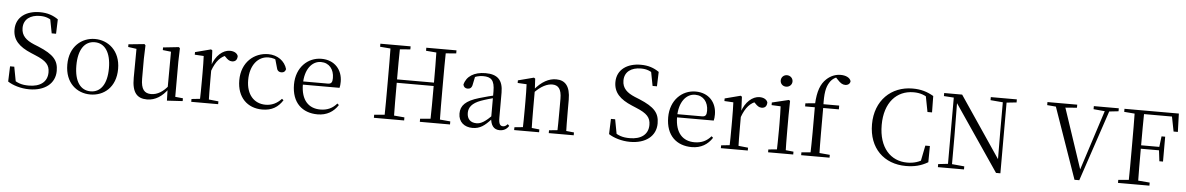

<svg xmlns="http://www.w3.org/2000/svg" viewBox="-36 -1339 11608 1879"><g transform="rotate(5 5768.0 -399.5)"><path d="M264.3 16.1C416.7 16.1 517.9 -61.5 517.9 -186.6C517.9 -288.6 470.8 -344.6 319.2 -407.7L273.6 -426.1C195.4 -458.9 148 -500.7 148 -576C148 -663.6 215.4 -708.4 308.8 -708.4C366.7 -708.4 404.8 -693.2 455.9 -651.9L453 -684.1L406.3 -706.4L436.6 -548.4H479.6L484.4 -690.3C434.6 -724.7 380.2 -744.9 303.6 -744.9C174.5 -744.9 70.8 -679.7 70.8 -554.2C70.8 -452.4 133.2 -389.3 252.2 -339.4L294.6 -321.5C403.8 -276.9 439 -237.9 439 -165.4C439 -69.2 366.8 -19.8 258.3 -19.8C187.6 -19.8 144.8 -33.2 80.4 -80.6L85.7 -48.5L131.2 -26.6L100.2 -191.5H58.8L53.4 -41.6C101.5 -9.7 181.5 16.1 264.3 16.1Z M864.5 14.6C996.8 14.6 1114.5 -77.3 1114.5 -257.8C1114.5 -437.6 993.2 -530.6 864.5 -530.6C735.9 -530.6 615.4 -437.2 615.4 -257.8C615.4 -77.9 732 14.6 864.5 14.6ZM864.5 -16.4C765 -16.4 704.5 -100.8 704.5 -256.6C704.5 -412.7 765 -498.8 864.5 -498.8C963.3 -498.8 1024.4 -412.7 1024.4 -256.6C1024.4 -100.8 963.3 -16.4 864.5 -16.4Z M1421.9 14.6C1504.5 14.6 1571.3 -33 1622.7 -103H1649.1L1625.9 -141.8C1578.3 -78.8 1519.2 -41.4 1457.3 -41.4C1392.5 -41.4 1356.8 -78.2 1356.8 -185.1V-380.4L1361.2 -511.5L1350.5 -523L1194.1 -507.3V-481L1298.7 -466.6L1276.5 -483.7L1274.3 -185.8C1273.1 -37 1326.6 14.6 1421.9 14.6ZM1617.4 9.3 1771.3 0.2V-27.4L1695.4 -35V-380.4L1699.4 -511.5L1689.2 -523L1534.2 -506.2V-480.3L1615.4 -471.2L1613.8 -115.5V-114.1Z M1855.5 0H2119.9V-27.8L2006.9 -39.6H1965.6L1855.5 -27.8ZM1937.9 0H2026.3C2024.3 -48.6 2023.3 -160.9 2023.3 -228.5V-379L2016.9 -519.8L2003.9 -528L1849.8 -487.9V-462.4L1937.9 -457.5C1940.1 -407.9 1941.1 -357.8 1941.1 -289.4V-228.5C1941.1 -160.9 1940.1 -48.6 1937.9 0ZM2022.5 -318.6C2057.7 -416.6 2104.3 -468 2174.3 -487.2L2128.8 -488.8L2151.8 -466.9C2174.7 -442.6 2192.4 -429.1 2217.7 -429.1C2253.5 -429.1 2269.2 -450.6 2269.6 -485.6C2260.4 -514.8 2228.5 -530.6 2190 -530.6C2119.7 -530.6 2049.6 -468 2018.7 -371H2000.9Z M2553.6 14.6C2649.2 14.6 2709.3 -24.8 2753.6 -93.9L2737.8 -106.9C2693.5 -58.3 2641.8 -35 2582.2 -35C2469.8 -35 2391.9 -117.7 2391.9 -261.5C2391.9 -408.4 2469.5 -498.8 2572 -498.8C2609.9 -498.8 2643.9 -489 2684.8 -461.9L2634.7 -501.6L2659.7 -413.5C2665.9 -378.2 2681.9 -364.4 2709.7 -364.4C2731.9 -364.4 2746 -375.1 2752.2 -399.3C2730 -478.8 2656.2 -530.6 2566.8 -530.6C2429.2 -530.6 2305.4 -430 2305.4 -251.4C2305.4 -84.4 2407.2 14.6 2553.6 14.6Z M3097.3 14.6C3187 14.6 3254 -26.3 3297.6 -94.3L3281.7 -108.1C3240.8 -60.3 3189.7 -35 3119.5 -35C3008.4 -35 2928.9 -106.4 2928.9 -268.7C2928.9 -413.6 2998.8 -498.8 3086.6 -498.8C3168.3 -498.8 3216.3 -437.4 3216.3 -352.3C3216.3 -311.7 3206.3 -294.2 3171.3 -294.2H2880.6V-262.9H3289.4C3293.7 -278.8 3295.7 -298.9 3295.7 -323.2C3295.7 -440.7 3218.6 -530.6 3088.9 -530.6C2956.1 -530.6 2842.4 -425.5 2842.4 -256.8C2842.4 -76.2 2948.8 14.6 3097.3 14.6Z M3649.8 0H3946.9V-30.1L3807.4 -42.1H3786.7L3649.8 -30.1ZM3751.9 0H3845.1C3842.7 -111.5 3842.7 -223.9 3842.7 -367.4V-391.1C3842.7 -504.5 3842.7 -617.8 3845.1 -728H3751.9C3754.1 -616.6 3754.1 -504.3 3754.1 -391.1V-336.8C3754.1 -223.3 3754.1 -110.8 3751.9 0ZM3798.8 -361H4250.2V-394.3H3798.8ZM4101.1 0H4397.6V-30.1L4260.9 -42.1H4239.6L4101.1 -30.1ZM4202.3 0H4295.6C4293.3 -111.5 4293.3 -223.9 4293.3 -336.8V-391.1C4293.3 -504.5 4293.3 -617.8 4295.6 -728H4202.3C4205.5 -616.6 4205.5 -504.3 4205.5 -391.1V-367.4C4205.5 -223.3 4205.5 -110.8 4202.3 0ZM3649.8 -698 3786.7 -686.9H3807.4L3946.9 -698V-728H3649.8ZM4101.1 -698 4239.6 -686.9H4260.9L4397.6 -698V-728H4101.1Z M4618.7 14.6C4693.3 14.6 4737.6 -19.6 4799.9 -87.1H4823.5L4814.8 -134.4C4737.6 -57.1 4698.3 -34.4 4654.1 -34.4C4598 -34.4 4560.9 -65.8 4560.9 -128.2C4560.9 -183 4593.6 -225.8 4677.6 -257C4722.6 -273.5 4780.6 -289.3 4833.8 -303.3V-327.7C4780 -315.5 4715.4 -298.9 4659.9 -282.3C4527.7 -243.6 4480.6 -192.6 4480.6 -115.1C4480.6 -31.8 4539.8 14.6 4618.7 14.6ZM4885.8 13.6C4924.7 13.6 4954.8 -2.3 4976.1 -36.7L4960.4 -52.1C4943.8 -33.9 4932 -27.5 4915.4 -27.5C4887.8 -27.5 4873 -45.3 4873 -107.7V-354.6C4873 -479.1 4817.2 -530.6 4701.2 -530.6C4588.1 -530.6 4513.7 -481.7 4494.5 -399.7C4499.5 -376.8 4515.1 -364.3 4538.4 -364.3C4563 -364.3 4580.4 -376.9 4585.8 -412.7L4602.2 -491.9L4558.7 -464.7C4603.2 -489.6 4640.7 -499.6 4679 -499.6C4758.2 -499.6 4793.2 -470.1 4793.2 -359V-99.7C4797.7 -28.9 4826.2 13.6 4885.8 13.6Z M5027.7 0H5272.7V-27.8L5168.8 -38.6H5136.4L5027.7 -27.8ZM5109.9 0H5198.3C5196.3 -48.6 5195.3 -160.9 5195.3 -228.5V-403.1L5188.9 -519.8L5175.9 -528L5021.8 -487.9V-462.4L5109.9 -457.5C5112.1 -407.9 5113.1 -357.6 5113.1 -289.4V-228.5C5113.1 -160.9 5112.1 -48.6 5109.9 0ZM5367.8 0H5612.8V-27.8L5508.3 -38.6H5475.3L5367.8 -27.8ZM5449.5 0H5537.2C5535.2 -48.6 5534 -158.7 5534 -228.5V-342.4C5534 -477.3 5481.6 -530.6 5394.5 -530.6C5324.5 -530.6 5252.6 -495.3 5179.8 -406H5169.7L5178.2 -372.4C5250.6 -452.6 5315.3 -476.9 5360.6 -476.9C5418.7 -476.9 5452.5 -442.6 5452.5 -344.3V-228.5C5452.5 -158.7 5451.5 -48.6 5449.5 0Z M6167.3 16.1C6319.7 16.1 6420.9 -61.5 6420.9 -186.6C6420.9 -288.6 6373.8 -344.6 6222.2 -407.7L6176.6 -426.1C6098.4 -458.9 6051 -500.7 6051 -576C6051 -663.6 6118.4 -708.4 6211.8 -708.4C6269.7 -708.4 6307.8 -693.2 6358.9 -651.9L6356 -684.1L6309.3 -706.4L6339.6 -548.4H6382.6L6387.4 -690.3C6337.6 -724.7 6283.2 -744.9 6206.6 -744.9C6077.5 -744.9 5973.8 -679.7 5973.8 -554.2C5973.8 -452.4 6036.2 -389.3 6155.2 -339.4L6197.6 -321.5C6306.8 -276.9 6342 -237.9 6342 -165.4C6342 -69.2 6269.8 -19.8 6161.3 -19.8C6090.6 -19.8 6047.8 -33.2 5983.4 -80.6L5988.7 -48.5L6034.2 -26.6L6003.2 -191.5H5961.8L5956.4 -41.6C6004.5 -9.7 6084.5 16.1 6167.3 16.1Z M6773.3 14.6C6863 14.6 6930 -26.3 6973.6 -94.3L6957.7 -108.1C6916.8 -60.3 6865.7 -35 6795.5 -35C6684.4 -35 6604.9 -106.4 6604.9 -268.7C6604.9 -413.6 6674.8 -498.8 6762.6 -498.8C6844.3 -498.8 6892.3 -437.4 6892.3 -352.3C6892.3 -311.7 6882.3 -294.2 6847.3 -294.2H6556.6V-262.9H6965.4C6969.7 -278.8 6971.7 -298.9 6971.7 -323.2C6971.7 -440.7 6894.6 -530.6 6764.9 -530.6C6632.1 -530.6 6518.4 -425.5 6518.4 -256.8C6518.4 -76.2 6624.8 14.6 6773.3 14.6Z M7058.5 0H7322.9V-27.8L7209.9 -39.6H7168.6L7058.5 -27.8ZM7140.9 0H7229.3C7227.3 -48.6 7226.3 -160.9 7226.3 -228.5V-379L7219.9 -519.8L7206.9 -528L7052.8 -487.9V-462.4L7140.9 -457.5C7143.1 -407.9 7144.1 -357.8 7144.1 -289.4V-228.5C7144.1 -160.9 7143.1 -48.6 7140.9 0ZM7225.5 -318.6C7260.7 -416.6 7307.3 -468 7377.3 -487.2L7331.8 -488.8L7354.8 -466.9C7377.7 -442.6 7395.4 -429.1 7420.7 -429.1C7456.5 -429.1 7472.2 -450.6 7472.6 -485.6C7463.4 -514.8 7431.5 -530.6 7393 -530.6C7322.7 -530.6 7252.6 -468 7221.7 -371H7203.9Z M7522.3 0H7769.3V-27.8L7663.5 -38.6H7632.1L7522.3 -27.8ZM7605.3 0H7693.7C7691.5 -48.6 7690.5 -160.9 7690.5 -228.5V-380.2L7692.9 -519.8L7680.7 -528L7516.3 -488.6V-463L7605.3 -458.9C7607.3 -408.8 7609.1 -356.4 7609.1 -288.8V-228.5C7609.1 -160.9 7607.3 -48.6 7605.3 0ZM7641.8 -655C7673.2 -655 7700.2 -677.9 7700.2 -711.1C7700.2 -743.7 7673.2 -767.7 7641.8 -767.7C7609.8 -767.7 7584.3 -743.7 7584.3 -711.1C7584.3 -677.9 7609.8 -655 7641.8 -655Z M7847.2 0H8126V-27.8L8003 -38.6H7963.1L7847.2 -27.8ZM7935.7 0H8024.9C8022.7 -75.8 8021.7 -152.7 8021.7 -228.5V-492.6C8017.1 -623.2 8028.4 -684.2 8061 -733.9C8081.9 -766.9 8117.2 -791.3 8155.3 -794.7V-803.5H8114V-794.5L8141.2 -766.1C8168.7 -736.1 8190 -722.6 8216.4 -722.6C8245.8 -722.6 8264.7 -740.4 8265.7 -763.8C8255.9 -798.3 8213.3 -816.5 8165.1 -816.5C8116.4 -816.5 8068.2 -799 8026.6 -760.1C7973.1 -710.2 7945.4 -638.1 7938.9 -510.5L7938.7 -504.6L7969.4 -520.4L7844.1 -509.4V-478.9H7939.5V-228.5C7939.5 -152.7 7937.7 -75.8 7935.7 0ZM7981.2 -478.9H8175.8V-516H7981.2Z M8877 16.1C8958.4 16.1 9025.7 0.2 9093 -39.8L9094.5 -199.3H9049.7L9015.6 -29.3L9064.2 -43.1V-76.2C9007 -34 8950.6 -18.2 8886.3 -18.2C8725 -18.2 8606.5 -140.2 8606.5 -363.5C8606.5 -585 8725 -709.3 8890.2 -709.3C8954.9 -709.3 9002.7 -692.7 9059 -650.8V-685.4L9008.4 -702.3L9041.9 -528.8H9086.7L9084.4 -689.5C9019.6 -727 8958.6 -744.9 8877.3 -744.9C8668.3 -744.9 8511.4 -596.5 8511.4 -362.1C8511.4 -127.3 8661.9 16.1 8877 16.1Z M9190.5 0H9446.9V-30.1L9317.8 -42.1H9296.3L9190.5 -30.1ZM9286.1 0H9325.5V-319.3L9321.7 -704.6H9286.1ZM9646.6 -698 9776.9 -686.9H9797.5L9902.5 -698V-728H9646.6ZM9762.1 6.7H9805V-728H9768.1V-395.1L9769.8 -96.7L9787.4 -102.9L9365.1 -728H9188.6V-698L9286.7 -691.6L9310.7 -655.5L9312.9 -653.8Z M10533 6.7H10580L10826.4 -728H10782.4L10575 -85.6L10570.8 -70.9H10589.2L10369.6 -728H10276.1ZM10203.2 -698 10334.9 -686.9H10355.9L10495.6 -697.8V-728H10203.2ZM10658.8 -697.8 10779.9 -686.9H10796.5L10904 -698.8V-728H10658.8Z M10959.8 0H11268.4V-30.1L11124.6 -42.1H11097.9L10959.8 -30.1ZM11062.3 0H11155.3C11153.1 -111.5 11153.1 -223.9 11153.1 -357.6V-379.9C11153.1 -504.5 11153.1 -617.8 11155.3 -728H11062.3C11064.5 -616.6 11064.5 -504.3 11064.5 -391.1V-336.8C11064.5 -223.3 11064.5 -110.8 11062.3 0ZM11109.2 -352.7H11353.1V-386.4H11109.2ZM11344.6 -246.3H11380.4V-490.8H11344.6L11331.2 -383V-356.7ZM10959.8 -698 11097.9 -686.9H11109.2V-728H10959.8ZM11457.9 -548H11499.9L11494 -728H11109.2V-693H11469.6L11423.8 -721.7Z"/></g></svg>

Font: Source Han Serif CN VF
Style: Regular
Weight: 250
Designer: Ryoko NISHIZUKA 西塚涼子 (kana & ideographs); Frank Grießhammer (Latin, Greek & Cyrillic); Wenlong ZHANG 张文龙 (bopomofo); San
Foundry: Adobe
Version: Version 2.002;hotconv 1.1.0;makeotfexe 2.6.0